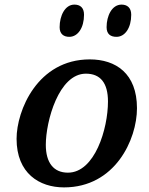

<svg xmlns="http://www.w3.org/2000/svg" viewBox="-20 -804 648 834"><path d="M486 -644C523 -644 550 -683 550 -740C550 -771 532 -784 508 -784C466 -784 443 -735 443 -686C443 -656 460 -644 486 -644ZM281 -644C318 -644 345 -683 345 -740C345 -771 328 -784 303 -784C262 -784 239 -735 239 -686C239 -656 257 -644 281 -644ZM258 10C480 10 575 -198 575 -334C575 -485 483 -546 370 -546C143 -546 52 -324 52 -201C52 -51 151 10 258 10ZM275 -54C213 -54 179 -97 179 -175C179 -277 235 -484 353 -484C416 -484 449 -444 449 -363C449 -245 392 -54 275 -54Z"/></svg>

Font: Noto Serif Semi
Style: Italic
Weight: 600
Italic angle: -12°
Designer: Monotype Design Team
Foundry: Monotype Imaging Inc.
Version: Version 1.901